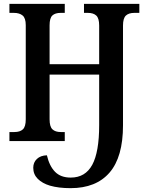

<svg xmlns="http://www.w3.org/2000/svg" viewBox="-20 -734 771 999"><path d="M240 232Q200 220 176.5 196.5Q153 173 153 139Q153 111 172 93Q191 75 224 74Q237 130 266.5 160Q296 190 348 190Q424 190 460 123.5Q496 57 496 -83V-346H238V-113Q238 -75 253 -61Q268 -47 296 -47H317V0H29V-47H55Q84 -47 99 -61Q114 -75 114 -113V-603Q114 -640 97.5 -653.5Q81 -667 52 -667H29V-714H317V-667H296Q267 -667 252.5 -653.5Q238 -640 238 -602V-400H496V-601Q496 -639 481 -653Q466 -667 437 -667H417V-714H705V-667H679Q650 -667 635 -653Q620 -639 620 -601V-82Q620 83 550 164Q480 245 347 245Q285 245 240 232Z"/></svg>

Font: Noto Serif NarrowSemiBold
Style: Regular
Weight: 600
Width: 4
Designer: Monotype Design Team
Foundry: Monotype Imaging Inc.
Version: Version 1.001